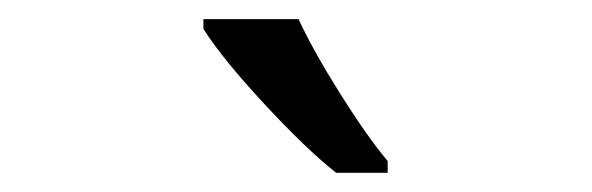

<svg xmlns="http://www.w3.org/2000/svg" viewBox="-20 -786 617 200"><path d="M383.8 -606H330.1Q298.3 -631.3 254.9 -678.2Q211.4 -725.1 191.9 -755.9V-766.1H291Q306.6 -732.4 334.5 -688.2Q362.3 -644 383.8 -618.2Z"/></svg>

Font: f08745844
Style: Regular
Weight: 400
Foundry: Ascender Corporation
Version: Version 1.10